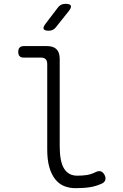

<svg xmlns="http://www.w3.org/2000/svg" viewBox="-20 -970 640 1000"><path d="M291 -209Q291 -128 314 -91.5Q337 -55 382 -55Q410 -55 432.5 -58.5Q455 -62 479 -74Q494 -81 505 -77.5Q516 -74 524 -60Q532 -45 528.5 -33Q525 -21 511 -14Q480 0 448.5 5Q417 10 373 10Q341 10 314 -1Q287 -12 267.5 -36.5Q248 -61 237 -99Q226 -137 226 -191V-637Q226 -653 218 -661.5Q210 -670 193 -670H104Q89 -670 82 -677.5Q75 -685 75 -700Q75 -715 82.5 -722.5Q90 -730 105 -730H224Q258 -730 274.5 -713.5Q291 -697 291 -663ZM234 -810Q212 -810 207.5 -819Q203 -828 217 -846L281 -930Q288 -940 298 -945Q308 -950 320 -950Q345 -950 349 -940.5Q353 -931 338 -912L271 -828Q264 -819 255 -814.5Q246 -810 234 -810Z"/></svg>

Font: Maple Mono ExtraLight
Style: Regular
Weight: 275
Monospace: yes
Designer: subframe7536
Version: Version 7.000